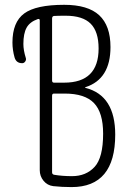

<svg xmlns="http://www.w3.org/2000/svg" viewBox="-20 -760 540 790"><path d="M194.3 -366.2V-50.8Q194.3 -43 202.1 -41Q236.3 -35.2 276.4 -35.2Q334 -35.2 369.1 -73.2Q404.3 -111.3 404.3 -210Q404.3 -296.9 366.7 -335.9Q329.1 -375 246.1 -375H202.1Q194.3 -375 194.3 -366.2ZM194.3 -683.6V-428.7Q194.3 -419.9 202.1 -419.9H244.1Q385.7 -419.9 385.7 -560.5Q385.7 -629.9 353 -662.6Q320.3 -695.3 250 -695.3Q216.8 -695.3 202.1 -694.3Q194.3 -693.4 194.3 -683.6ZM71.3 -500Q46.9 -500 40 -523.4Q31.2 -554.7 31.2 -585Q31.2 -668.9 79.6 -704.6Q127.9 -740.2 244.1 -740.2Q341.8 -740.2 388.2 -697.3Q434.6 -654.3 434.6 -566.4Q434.6 -434.6 332 -401.4Q330.1 -401.4 330.1 -400.4Q330.1 -398.4 332 -398.4Q454.1 -367.2 454.1 -206.1Q454.1 9.8 274.4 9.8Q234.4 9.8 199.2 5.9Q174.8 2.9 159.2 -16.1Q143.6 -35.2 143.6 -59.6V-675.8Q143.6 -683.6 135.7 -681.6Q102.5 -669.9 89.4 -646Q76.2 -622.1 76.2 -579.1Q76.2 -553.7 85.9 -522.5Q88.9 -514.6 84 -507.3Q79.1 -500 71.3 -500Z"/></svg>

Font: Rounded Mgen+ 1m light
Style: Regular
Weight: 200
Designer: [Source Han Sans]
Ryoko NISHIZUKA  (kana & ideographs); Paul D. Hunt (Latin, Greek & Cyrillic); Wenlong ZHANG  (bopomofo
Version: Version 1.059.20150602